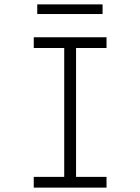

<svg xmlns="http://www.w3.org/2000/svg" viewBox="-20 -856 640 876"><path d="M134 0V-49H273V-637H134V-686H466V-637H327V-49H466V0ZM150 -792V-836H448V-792Z"/></svg>

Font: Chivo Mono Thin
Style: Regular
Weight: 250
Designer: Hector Gatti
Foundry: Omnibus-Type
Version: Version 1.008